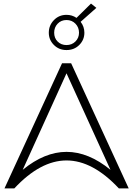

<svg xmlns="http://www.w3.org/2000/svg" viewBox="-20 -1054 745 1074"><path d="M645 0Q352 -313 60 0H5L327 -700H378L700 0H645ZM598 -104 352 -644 107 -104Q352 -305 598 -104ZM431 -932Q452 -905 452 -871Q452 -831 423.5 -802.5Q395 -774 352 -774Q310 -774 281.5 -802.5Q253 -831 253 -871Q253 -912 281.5 -941.5Q310 -971 352 -971Q383 -971 408 -954L489 -1034L519 -1010ZM422 -871Q422 -901 402 -921.5Q382 -942 352 -942Q322 -942 302.5 -921.5Q283 -901 283 -871Q283 -841 302.5 -821.5Q322 -802 352 -802Q382 -802 402 -822Q422 -842 422 -871Z"/></svg>

Font: Montserrat Atlas Light
Style: Regular
Weight: 300
Designer: Julieta Ulanovsky
Foundry: Julieta Ulanovsky
Version: Version 7.200